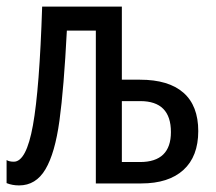

<svg xmlns="http://www.w3.org/2000/svg" viewBox="-20 -557 655 583"><path d="M350 -315H405Q492 -315 537 -275.5Q582 -236 582 -159Q582 -82 537 -41Q492 0 409 0H271V-464H183Q174 -289 160.5 -190.5Q147 -92 118 -43Q89 6 38 6Q17 6 0 -1V-71Q8 -66 22 -66Q60 -66 80 -176.5Q100 -287 108 -537H350ZM350 -250V-65H405Q499 -65 499 -156Q499 -250 406 -250Z"/></svg>

Font: Noto Sans UI Cond
Style: Regular
Weight: 400
Width: 3
Designer: Monotype Design Team
Foundry: Monotype Imaging Inc.
Version: Version 1.001